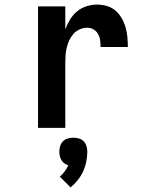

<svg xmlns="http://www.w3.org/2000/svg" viewBox="-20 -558 640 838"><path d="M146 0V-530H265V-430Q273 -452 285.5 -472.5Q298 -493 316 -508Q334 -523 357 -530.5Q380 -538 403 -538Q425 -538 446 -532Q467 -526 483.5 -512Q500 -498 511 -479Q522 -460 528 -439Q534 -418 536 -396.5Q538 -375 538 -353H419Q419 -368 417 -382.5Q415 -397 408 -409.5Q401 -422 388.5 -429.5Q376 -437 361 -437Q344 -437 328 -430Q312 -423 300.5 -410Q289 -397 282 -381.5Q275 -366 271 -349Q267 -332 266 -315Q265 -298 265 -281V0ZM288 260 241 213Q253 203 262.5 190Q272 177 278 163Q268 160 260.5 154.5Q253 149 248 140.5Q243 132 241 123Q239 114 239 104Q239 92 242.5 80Q246 68 254.5 59Q263 50 275.5 46.5Q288 43 300 43Q312 43 324.5 46.5Q337 50 345.5 59Q354 68 357.5 80Q361 92 361 104Q361 126 356.5 148Q352 170 342.5 190.5Q333 211 319 228.5Q305 246 288 260Z"/></svg>

Font: Iosevka Curly Extended
Style: Bold
Weight: 700
Width: 7
Monospace: yes
Designer: Belleve Invis
Foundry: Belleve Invis
Version: Version 11.1.0; ttfautohint (v1.8.3)